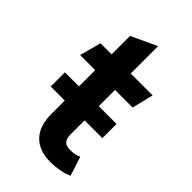

<svg xmlns="http://www.w3.org/2000/svg" viewBox="-203 -715 794 794"><g transform="rotate(45 194.5 -318.0)"><path d="M326 -94 353 -10Q338 -2 309.5 3.5Q281 9 255 9Q187 9 151.5 -28Q116 -65 116 -136V-213H34V-296H116V-391H28L53 -485H118V-593L230 -645V-485H358L335 -391H232V-296H336V-213H232V-133Q232 -106 242.5 -95Q253 -84 277 -84Q306 -84 326 -94Z"/></g></svg>

Font: Niramit SemiBold
Style: Regular
Weight: 600
Designer: Katatrad Aksorn Co.,Ltd.
Foundry: Cadson Demak Co.,Ltd.
Version: Version 1.001; ttfautohint (v1.6)